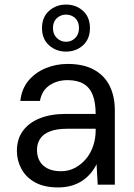

<svg xmlns="http://www.w3.org/2000/svg" viewBox="-20 -809 588 841"><path d="M235 12Q174 12 134 -10Q94 -32 74 -69Q54 -106 54 -148Q54 -200 80.5 -236Q107 -272 155 -291Q203 -310 267 -310H399Q399 -359 386.5 -392Q374 -425 346.5 -441.5Q319 -458 276 -458Q230 -458 196.5 -435Q163 -412 155 -367H69Q75 -420 104.5 -455.5Q134 -491 179.5 -510Q225 -529 276 -529Q346 -529 392 -503.5Q438 -478 460.5 -432.5Q483 -387 483 -325V0H408L403 -90Q393 -69 377.5 -50.5Q362 -32 341.5 -18Q321 -4 294 4Q267 12 235 12ZM247 -59Q281 -59 309 -74Q337 -89 357.5 -114Q378 -139 388.5 -171Q399 -203 399 -237V-245H274Q227 -245 197.5 -233Q168 -221 155 -200Q142 -179 142 -152Q142 -124 154 -103Q166 -82 189.5 -70.5Q213 -59 247 -59ZM269 -583Q226 -583 195 -610.5Q164 -638 164 -686Q164 -734 195 -761.5Q226 -789 269 -789Q313 -789 343.5 -761.5Q374 -734 374 -686Q374 -638 343.5 -610.5Q313 -583 269 -583ZM269 -626Q293 -626 309.5 -642.5Q326 -659 326 -686Q326 -714 309.5 -729.5Q293 -745 269 -745Q246 -745 229 -729.5Q212 -714 212 -686Q212 -659 229 -642.5Q246 -626 269 -626Z"/></svg>

Font: DM Sans 11pt
Style: Regular
Weight: 400
Version: Version 4.004;gftools[0.9.30]